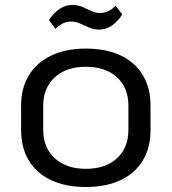

<svg xmlns="http://www.w3.org/2000/svg" viewBox="-20 -743 689 771"><path d="M324.5 7.9Q243.5 7.9 185.2 -19.5Q126.9 -46.9 95.8 -98.5Q64.7 -150.1 64.7 -221.4V-318.6Q64.7 -389.9 96.2 -441.1Q127.8 -492.2 186.1 -520.1Q244.4 -547.9 324.5 -547.9Q405.7 -547.9 464 -520.5Q522.3 -493.1 553.4 -441.5Q584.5 -389.9 584.5 -318.6V-221.4Q584.5 -150.1 553.4 -98.5Q522.3 -46.9 464 -19.5Q405.7 7.9 324.5 7.9ZM324.5 -65.1Q403.8 -65.1 449.7 -107.3Q495.7 -149.5 495.7 -222.1V-317.9Q495.7 -390.7 449.7 -432.8Q403.8 -474.9 324.5 -474.9Q246.3 -474.9 199.9 -432.4Q153.5 -389.9 153.5 -317.9V-222.1Q153.5 -150.3 199.9 -107.7Q246.3 -65.1 324.5 -65.1ZM176.5 -662.5Q196.9 -692.3 220.1 -707.7Q243.2 -723.1 269.5 -723.1Q292.3 -723.1 310.6 -715.3Q328.9 -707.4 346.6 -699.1Q364.3 -690.7 382.2 -690.7Q398.8 -690.7 414.2 -697.9Q429.6 -705 444.6 -720.2L470.9 -684.7Q451.4 -655 428 -639.5Q404.5 -624.1 377.9 -624.1Q356 -624.1 337.3 -632.4Q318.6 -640.7 301.4 -648.6Q284.2 -656.4 265.2 -656.4Q248.4 -656.4 233.1 -649.3Q217.7 -642.1 202.8 -627Z"/></svg>

Font: Pathway Extreme 8pt Thin
Style: Regular
Weight: 100
Designer: Eduardo Rodriguez Tunni
Foundry: Eduardo Rodriguez Tunni
Version: Version 1.000